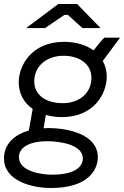

<svg xmlns="http://www.w3.org/2000/svg" viewBox="-29 -737 623 964"><path d="M281 -149C445 -149 507 -269 507 -352C507 -381 500 -408 487 -431L574 -548H495C482 -536 459 -508 441 -484C403 -511 353 -527 293 -527C128 -527 65 -406 65 -324C65 -267 91 -221 135 -190L116 -82C41 -60 -9 -13 -9 59C-9 171 131 207 226 207C416 207 462 114 462 52C462 -60 318 -94 213 -94L190 -93L201 -160C226 -153 253 -149 281 -149ZM286 -219C199 -219 143 -262 143 -328C143 -407 207 -457 290 -457C374 -457 430 -412 430 -347C430 -268 368 -219 286 -219ZM232 140C177 140 66 123 66 52C66 -4 133 -28 207 -28C267 -28 387 -13 387 59C387 87 366 140 232 140ZM476 -596 358 -717H264L102 -596H197L294 -662H312L385 -596Z"/></svg>

Font: Fixel Display
Style: Italic
Weight: 400
Italic angle: -10°
Designer: AlfaBravo + MacPaw
Foundry: Kyrylo Tkachov, Marchela Mozhyna, Serhii Makarenko, Maria Weinstein, Zakhar Kryvoshyya
Version: Version 1.210;Glyphs 3.2 (3217)